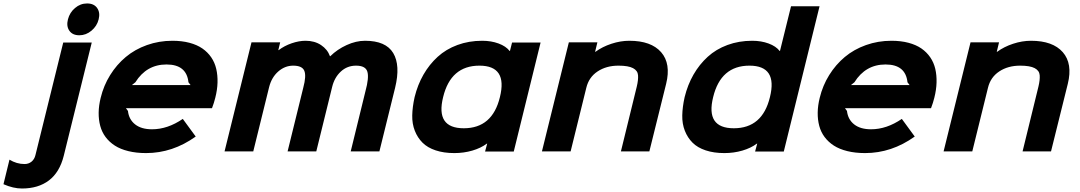

<svg xmlns="http://www.w3.org/2000/svg" viewBox="-193 -876 6248 1111"><path d="M337.9 -629.9 175.8 25.9Q151.9 121.1 90.1 168Q28.3 214.8 -65.9 214.8Q-116.2 214.8 -172.9 189.9L-138.2 47.9Q-96.7 73.2 -50.8 73.2Q-27.8 73.2 -10.7 59.6Q6.3 45.9 12.2 21L172.9 -629.9ZM266.1 -671.9Q226.6 -671.9 208.3 -698.2Q189.9 -724.6 200.2 -764.2Q210.4 -803.7 241.2 -829.8Q272 -856 311 -856Q350.6 -856 369.1 -829.6Q387.7 -803.2 377.9 -764.2Q368.2 -725.1 336.4 -698.5Q304.7 -671.9 266.1 -671.9Z M570.3 -383.8H909.7L897.5 -399.9Q886.7 -502.9 770.5 -502.9Q654.8 -502.9 590.3 -399.9ZM1052.7 -310.1Q1045.4 -280.3 1033.7 -250H535.6L547.4 -233.9Q552.7 -185.1 588.6 -156.5Q624.5 -127.9 686.5 -127.9Q776.9 -127.9 864.7 -188L939.5 -85.9Q805.7 9.8 652.3 9.8Q595.7 9.8 549.8 -1.5Q503.9 -12.7 471.7 -33.4Q439.5 -54.2 418 -83Q396.5 -111.8 387 -147.5Q377.4 -183.1 377.9 -224.1Q378.4 -265.1 389.6 -310.1Q406.7 -380.9 444.3 -441.4Q481.9 -502 534.7 -546.1Q587.4 -590.3 657.2 -615.2Q727.1 -640.1 804.7 -640.1Q859.4 -640.1 903.3 -628.4Q947.3 -616.7 978 -595.5Q1008.8 -574.2 1029.3 -544.2Q1049.8 -514.2 1058.3 -477.3Q1066.9 -440.4 1065.7 -398.4Q1064.5 -356.4 1052.7 -310.1Z M2093.3 -368.2 2002.4 0H1836.4L1921.4 -347.2Q1943.4 -427.2 1932.6 -461.7Q1921.9 -496.1 1867.2 -496.1Q1815.9 -496.1 1779.1 -461.9Q1742.2 -427.7 1729 -373L1637.2 0H1471.2L1562 -369.1Q1580.1 -436.5 1567.9 -466.3Q1555.7 -496.1 1503.4 -496.1Q1455.6 -496.1 1417 -462.2Q1378.4 -428.2 1364.3 -372.1L1272.5 0H1106.4L1262.2 -630.9H1428.2L1417.5 -585.9H1419.4Q1452.1 -610.8 1494.6 -625.5Q1537.1 -640.1 1575.2 -640.1Q1627.4 -640.1 1664.8 -615.2Q1702.1 -590.3 1716.3 -550.8H1718.3Q1758.3 -590.3 1812.7 -615.2Q1867.2 -640.1 1919.4 -640.1Q2039.6 -640.1 2082.3 -569.1Q2125 -498 2093.3 -368.2Z M2699.7 -314Q2745.1 -496.1 2581.1 -496.1Q2415 -496.1 2371.1 -314Q2326.2 -133.8 2490.7 -133.8Q2656.2 -133.8 2699.7 -314ZM2935.1 -629.9 2779.8 1H2613.8L2626 -44.9H2624Q2589.4 -19 2540 -4.6Q2490.7 9.8 2436 9.8Q2375 9.8 2327.9 -5.9Q2280.8 -21.5 2252 -50.3Q2223.1 -79.1 2207.3 -119.4Q2191.4 -159.7 2192.4 -208.5Q2193.4 -257.3 2206.1 -314Q2223.6 -385.3 2257.3 -444.1Q2291 -502.9 2339.4 -547.1Q2387.7 -591.3 2453.9 -615.7Q2520 -640.1 2597.2 -640.1Q2649.4 -640.1 2692.1 -624.3Q2734.9 -608.4 2755.9 -581.1H2757.8L2770 -629.9Z M3661.6 -391.1 3564.5 0H3399.9L3491.7 -375Q3501 -413.6 3499 -440.4Q3497.1 -467.3 3470 -481.7Q3442.9 -496.1 3385.7 -496.1Q3315.4 -496.1 3264.9 -462.6Q3214.4 -429.2 3199.7 -368.2L3108.9 0H2942.9L3098.6 -630.9H3263.7L3250.5 -576.2H3252.4Q3292.5 -605.5 3345 -622.8Q3397.5 -640.1 3448.7 -640.1Q3574.7 -640.1 3632.6 -574Q3690.4 -507.8 3661.6 -391.1Z M4262.2 -314Q4307.6 -496.1 4143.6 -496.1Q3977.5 -496.1 3933.6 -314Q3888.7 -133.8 4053.2 -133.8Q4218.8 -133.8 4262.2 -314ZM4549.3 -839.8 4342.3 1H4176.3L4188.5 -44.9H4186.5Q4151.9 -19 4102.5 -4.6Q4053.2 9.8 3998.5 9.8Q3937.5 9.8 3890.4 -5.9Q3843.3 -21.5 3814.5 -50.3Q3785.6 -79.1 3769.8 -119.4Q3753.9 -159.7 3754.9 -208.5Q3755.9 -257.3 3768.6 -314Q3786.1 -385.3 3819.8 -444.1Q3853.5 -502.9 3901.9 -547.1Q3950.2 -591.3 4016.4 -615.7Q4082.5 -640.1 4159.7 -640.1Q4211.9 -640.1 4254.6 -624.3Q4297.4 -608.4 4318.4 -581.1H4320.3L4384.3 -839.8Z M4731 -383.8H5070.3L5058.1 -399.9Q5047.4 -502.9 4931.2 -502.9Q4815.4 -502.9 4751 -399.9ZM5213.4 -310.1Q5206.1 -280.3 5194.3 -250H4696.3L4708 -233.9Q4713.4 -185.1 4749.3 -156.5Q4785.2 -127.9 4847.2 -127.9Q4937.5 -127.9 5025.4 -188L5100.1 -85.9Q4966.3 9.8 4813 9.8Q4756.3 9.8 4710.4 -1.5Q4664.6 -12.7 4632.3 -33.4Q4600.1 -54.2 4578.6 -83Q4557.1 -111.8 4547.6 -147.5Q4538.1 -183.1 4538.6 -224.1Q4539.1 -265.1 4550.3 -310.1Q4567.4 -380.9 4605 -441.4Q4642.6 -502 4695.3 -546.1Q4748 -590.3 4817.9 -615.2Q4887.7 -640.1 4965.3 -640.1Q5020 -640.1 5064 -628.4Q5107.9 -616.7 5138.7 -595.5Q5169.4 -574.2 5189.9 -544.2Q5210.4 -514.2 5219 -477.3Q5227.5 -440.4 5226.3 -398.4Q5225.1 -356.4 5213.4 -310.1Z M5985.8 -391.1 5888.7 0H5724.1L5815.9 -375Q5825.2 -413.6 5823.2 -440.4Q5821.3 -467.3 5794.2 -481.7Q5767.1 -496.1 5710 -496.1Q5639.6 -496.1 5589.1 -462.6Q5538.6 -429.2 5523.9 -368.2L5433.1 0H5267.1L5422.9 -630.9H5587.9L5574.7 -576.2H5576.7Q5616.7 -605.5 5669.2 -622.8Q5721.7 -640.1 5772.9 -640.1Q5898.9 -640.1 5956.8 -574Q6014.6 -507.8 5985.8 -391.1Z"/></svg>

Font: Sinkin Sans 700 Bold Italic
Style: Bold Italic
Weight: 700
Italic angle: -112°
Designer: Keith Bates
Foundry: K-Type
Version: Sinkin Sans (version 1.0)  by Keith Bates   •   © 2014   www